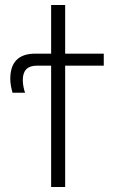

<svg xmlns="http://www.w3.org/2000/svg" viewBox="-20 -746 452 766"><path d="M184 0H240V-484H394V-532H240V-726H184V-532H121Q21 -532 21 -431Q21 -417 24 -401.5Q27 -386 30 -376H80Q77 -384 74 -398Q71 -412 71 -427Q71 -484 127 -484H184Z"/></svg>

Font: Noto Sans UI SemiCondensed Light
Style: Regular
Weight: 300
Width: 4
Designer: Monotype Design Team
Foundry: Monotype Imaging Inc.
Version: Version 1.901